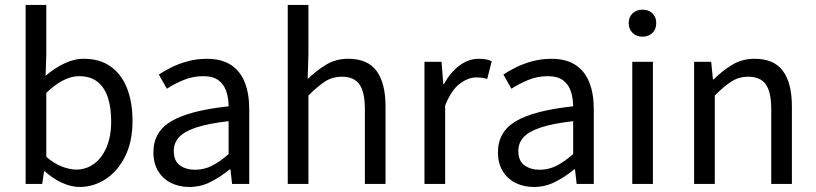

<svg xmlns="http://www.w3.org/2000/svg" viewBox="-20 -732 3247 764"><path d="M296.8 12Q263.2 12 227.1 -4.5Q191 -21 158.2 -50.2H155.4L147.8 0H82V-712.4H164.3V-517.6L161.5 -430.4Q195.1 -459.5 234.4 -478.8Q273.7 -498.1 314.2 -498.1Q377 -498.1 420.1 -467.5Q463.1 -437 485.2 -381.4Q507.3 -325.9 507.3 -250.8Q507.3 -167.9 477.7 -109.2Q448 -50.4 400.2 -19.2Q352.3 12 296.8 12ZM282.6 -57.2Q322.8 -57.2 354.4 -80.3Q385.9 -103.3 404.1 -146.5Q422.4 -189.7 422.4 -249.7Q422.4 -303.3 409.3 -343.7Q396.2 -384 368.1 -406.5Q340 -428.9 294.2 -428.9Q263.8 -428.9 231.4 -412.3Q199 -395.8 164.3 -362.5V-107.8Q196.3 -80.2 227.7 -68.7Q259 -57.2 282.6 -57.2Z M733.3 12Q692.6 12 660.2 -4.3Q627.8 -20.5 609.1 -51.5Q590.4 -82.4 590.4 -126.2Q590.4 -208 662.4 -250.2Q734.4 -292.3 889.7 -309Q889.5 -339.5 881 -367Q872.5 -394.6 850.5 -411.7Q828.4 -428.9 788.9 -428.9Q747.1 -428.9 710.1 -413.4Q673 -397.9 643.9 -379L612 -435.4Q634.3 -450.4 664 -464.9Q693.7 -479.4 728.9 -488.7Q764.1 -498 803.1 -498Q862.2 -498 899.4 -473.3Q936.6 -448.6 954.2 -403.6Q971.8 -358.6 971.8 -297.7V0H903.5L897.1 -57.9H893.8Q858.7 -29.1 818.8 -8.5Q778.9 12 733.3 12ZM756.2 -56.5Q791.6 -56.5 823.1 -72.3Q854.6 -88.1 889.7 -118.9V-249.9Q808 -240.4 760.3 -224.5Q712.6 -208.6 692 -185.6Q671.5 -162.7 671.5 -131.5Q671.5 -91.2 696.3 -73.8Q721.1 -56.5 756.2 -56.5Z M1125 0V-712.4H1207.3V-517.6L1204.3 -417.7Q1238.5 -450.8 1277.3 -474.4Q1316 -498.1 1365.7 -498.1Q1443 -498.1 1478.6 -449.5Q1514.1 -401 1514.1 -308V0H1431.9V-297.4Q1431.9 -365.6 1410.4 -396.1Q1388.9 -426.7 1340.2 -426.7Q1302.9 -426.7 1273.6 -407.8Q1244.3 -389 1207.3 -352V0Z M1669 0V-486.1H1737L1743.9 -397.6H1746.6Q1772.1 -444.1 1808.1 -471.1Q1844.1 -498.1 1884.9 -498.1Q1900.9 -498.1 1913.2 -495.9Q1925.5 -493.7 1936.7 -488.1L1918.6 -417.9Q1908.2 -420.9 1898.8 -422.4Q1889.3 -423.9 1874.2 -423.9Q1843.4 -423.9 1809.8 -399.1Q1776.2 -374.3 1751.3 -312.1V0Z M2104.3 12Q2063.6 12 2031.2 -4.3Q1998.8 -20.5 1980.1 -51.5Q1961.4 -82.4 1961.4 -126.2Q1961.4 -208 2033.4 -250.2Q2105.4 -292.3 2260.7 -309Q2260.5 -339.5 2252 -367Q2243.5 -394.6 2221.5 -411.7Q2199.4 -428.9 2159.9 -428.9Q2118.1 -428.9 2081.1 -413.4Q2044 -397.9 2014.9 -379L1983 -435.4Q2005.3 -450.4 2035 -464.9Q2064.7 -479.4 2099.9 -488.7Q2135.1 -498 2174.1 -498Q2233.2 -498 2270.4 -473.3Q2307.6 -448.6 2325.2 -403.6Q2342.8 -358.6 2342.8 -297.7V0H2274.5L2268.1 -57.9H2264.8Q2229.7 -29.1 2189.8 -8.5Q2149.9 12 2104.3 12ZM2127.2 -56.5Q2162.6 -56.5 2194.1 -72.3Q2225.6 -88.1 2260.7 -118.9V-249.9Q2179 -240.4 2131.3 -224.5Q2083.6 -208.6 2063 -185.6Q2042.5 -162.7 2042.5 -131.5Q2042.5 -91.2 2067.3 -73.8Q2092.1 -56.5 2127.2 -56.5Z M2495.9 0V-486H2578V0ZM2536.5 -586Q2512.8 -586 2497.3 -601Q2481.7 -616 2481.7 -640.4Q2481.7 -664.2 2497.3 -678.9Q2512.8 -693.6 2536.5 -693.6Q2560.8 -693.6 2576.1 -678.9Q2591.3 -664.2 2591.3 -640.4Q2591.3 -616 2576.1 -601Q2560.8 -586 2536.5 -586Z M2742 0V-486.1H2810L2816.9 -416H2819.6Q2854.7 -450.7 2893.8 -474.4Q2933 -498.1 2982.7 -498.1Q3060 -498.1 3095.6 -449.5Q3131.1 -401 3131.1 -308V0H3048.9V-297.4Q3048.9 -365.6 3027.4 -396.1Q3005.9 -426.7 2957.2 -426.7Q2919.9 -426.7 2890.6 -407.8Q2861.3 -389 2824.3 -352V0Z"/></svg>

Font: Source Sans 3 Variable
Style: Regular
Weight: 200
Designer: Paul D. Hunt
Foundry: Adobe Systems Incorporated
Version: Version 3.026